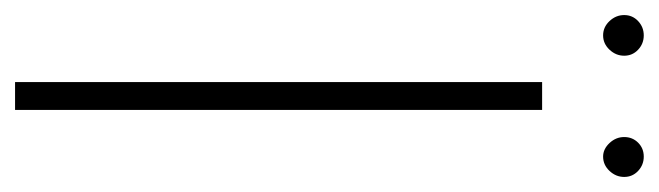

<svg xmlns="http://www.w3.org/2000/svg" viewBox="-336 -545 875 255"><g transform="rotate(90 101.5 -417.5)"><path d="M2 -789.5Q-6 -798 -6 -809Q-6 -820 2 -827.5Q10 -835 21 -835Q32 -835 40 -827.5Q48 -820 48 -809Q48 -798 40 -789.5Q32 -781 21 -781Q10 -781 2 -789.5ZM182 -781Q172 -781 164 -789.5Q156 -798 156 -809Q156 -820 163.5 -827.5Q171 -835 182 -835Q193 -835 201 -827.5Q209 -820 209 -809Q209 -798 201 -789.5Q193 -781 182 -781ZM83 -700H120V0H83Z"/></g></svg>

Font: Renner
Style: Thin
Weight: 200
Version: Version 003.000 ; ttfautohint (v0.97) -l 8 -r 50 -G 200 -x 1